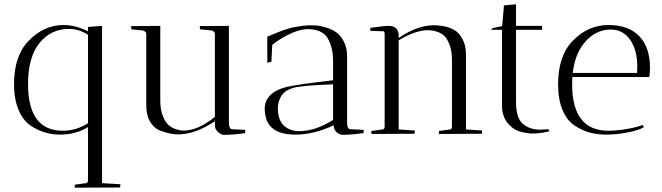

<svg xmlns="http://www.w3.org/2000/svg" viewBox="-20 -620 3068 890"><path d="M326 250 327 236 379 229Q386 228 388 218V-31Q332 4 258 4Q185 4 123 -37Q88 -60 66.5 -109.5Q45 -159 45 -230Q45 -361 112 -430Q183 -504 274 -504Q330 -504 388 -475V-495L453 -500V229L538 234Q537 248 537 249ZM271 -14Q334 -14 388 -49V-459Q344 -486 301 -486Q215 -486 162.5 -420Q110 -354 110 -231Q110 -14 271 -14Z M589 -484 588 -499 723 -500V-152Q723 -113 734 -84.5Q745 -56 758.5 -43Q772 -30 790 -23Q818 -13 837 -15Q898 -16 976 -78V-465Q972 -477 959 -479L907 -484Q906 -490 906 -499L1041 -500V-46Q1043 -21 1057 -21L1117 -18L1116 -3Q1068 5 1016 5Q1004 4 990 -8.5Q976 -21 976 -40V-58Q885 3 804 3Q770 3 724 -14Q694 -25 676 -55.5Q658 -86 658 -132V-464Q658 -469 652.5 -473.5Q647 -478 641 -479Z M1527 -38H1524Q1434 4 1349 4Q1216 4 1208 -101Q1207 -108 1207 -114Q1207 -191 1308 -217Q1368 -230 1524 -248V-336Q1524 -378 1514 -408Q1504 -438 1492 -452.5Q1480 -467 1461 -475Q1437 -485 1407.5 -485Q1378 -485 1340 -470Q1285 -447 1242 -412L1238 -334L1219 -329V-450L1229 -454Q1307 -488 1348 -495Q1389 -502 1408 -502.5Q1427 -503 1444.5 -502Q1462 -501 1490 -493Q1518 -485 1538.5 -470.5Q1559 -456 1574 -427Q1589 -398 1589 -358V-52Q1589 -21 1605 -21L1666 -18L1665 -3Q1609 5 1565 5Q1553 4 1540 -7.5Q1527 -19 1527 -38ZM1367 -12Q1441 -12 1524 -64V-229Q1374 -224 1335.5 -211.5Q1297 -199 1282.5 -172.5Q1268 -146 1268 -120Q1268 -115 1268 -110Q1271 -58 1299 -35Q1327 -12 1367 -12Z M1701 1 1702 -13 1754 -20Q1763 -21 1763 -34V-467Q1761 -475 1757 -475L1696 -477L1697 -491Q1760 -500 1782 -500Q1822 -500 1827 -465H1828V-444Q1910 -500 1985 -503Q2058 -503 2096 -474Q2113 -461 2126.5 -433.5Q2140 -406 2140 -368V-20L2215 -15Q2215 -14 2214 0L2014 1Q2014 -8 2015 -13L2067 -20Q2075 -21 2075 -34V-343Q2075 -383 2064.5 -411Q2054 -439 2041 -452Q2028 -465 2009 -472Q1987 -480 1963 -480Q1903 -479 1828 -433V-20L1903 -15Q1903 -14 1902 0Z M2484 -19 2523 -21 2526 -11Q2525 -11 2512 -8Q2482 -1 2445 -1Q2411 -3 2383 -12.5Q2355 -22 2331 -52.5Q2307 -83 2307 -131V-482H2256L2264 -490L2308 -499L2316 -595L2372 -600V-500H2493V-482H2372V-148Q2372 -72 2404 -45.5Q2436 -19 2484 -19Z M2632 -230Q2632 -14 2800 -14Q2844 -14 2894 -23.5Q2944 -33 2958 -41L2965 -31Q2942 -16 2889.5 -6Q2837 4 2793.5 4Q2750 4 2715.5 -5Q2681 -14 2645 -37Q2609 -60 2588 -109Q2567 -158 2567 -229Q2567 -361 2635 -431Q2706 -504 2800 -504Q2894 -504 2943.5 -452Q2993 -400 2993 -306Q2993 -286 2990 -263H2633Q2632 -252 2632 -230ZM2934 -313Q2934 -388 2901 -435.5Q2868 -483 2811 -483Q2737 -483 2686 -418Q2645 -367 2635 -282H2933Q2934 -293 2934 -313Z"/></svg>

Font: Antic Didone
Style: Regular
Weight: 400
Designer: Santiago Orozco
Foundry: Santiago Orozco
Version: Version 2.001